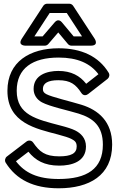

<svg xmlns="http://www.w3.org/2000/svg" viewBox="-20 -975 640 1034"><path d="M294 -593C236 -593 161 -572.8 161 -496C161 -464.8 178.1 -438.9 205.6 -424C248.1 -401.1 350.5 -379.6 403.6 -363.1C482.4 -338.7 534 -295.9 534 -196C534 -65.1 447.5 -11 296 -11C182.4 -11 113.3 -44.2 66 -106.6L133.1 -157.8C170.2 -111.9 218.4 -83 299 -83C364.2 -83 443 -103.2 443 -186C443 -231.9 414 -258 385.2 -272.4C367.3 -281.3 341.1 -289.7 304.3 -299.2C177.5 -332.7 70 -355.1 70 -486C70 -607.7 155.8 -665 296 -665C397.5 -665 466.2 -633.8 510.2 -575.4L444.2 -523.8C410.4 -566.5 364.5 -593 294 -593ZM294 -543C360.1 -543 388.4 -519.8 418.1 -474.4C429.1 -457.3 445.9 -461.6 454.4 -468.3L559.4 -550.3C568.2 -557.2 572.2 -571.8 565.4 -583C511.4 -671.7 418.5 -715 296 -715C142.2 -715 20 -643.3 20 -486C20 -312.4 174.9 -281.7 291.7 -250.8C326.9 -241.7 351.4 -233.3 362.8 -227.6C384 -217.1 393 -208.2 393 -186C393 -149 363 -133 299 -133C221.7 -133 192.6 -158.4 158.5 -207.3C149.6 -220.1 133.3 -220.8 122.8 -212.9L16.8 -131.9C7.2 -124.5 3.9 -109.8 10.8 -98.7C68.1 -7.4 160.7 39 296 39C459.4 39 584 -29.3 584 -196C584 -320.7 509.7 -382.6 418.4 -410.9C363 -428 257.8 -452.6 229.4 -468C214.9 -475.8 211 -483.2 211 -496C211 -527 238.4 -543 294 -543ZM376.7 -779 313.2 -855C308.4 -860.8 292.4 -875.5 275 -855.3L209.5 -779H165.2L247.5 -905H339.5L421.8 -779ZM345.8 -738C350.3 -732.6 357.6 -729 365 -729H468C516.3 -729 488.9 -767.7 488.9 -767.7L373.9 -943.7C369.6 -950.3 361.5 -955 353 -955H234C226.1 -955 217.7 -950.8 213.1 -943.7L98.1 -767.7C71.6 -727.2 119 -729 119 -729H221C227.8 -729 235.2 -732.2 240 -737.7L293.7 -800.3Z"/></svg>

Font: Fog Sans
Style: Outline
Weight: 700
Foundry: Intel Corporation
Version: Version 1.00